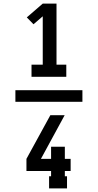

<svg xmlns="http://www.w3.org/2000/svg" viewBox="-20 -870 540 1060"><path d="M154 -446V-513H216V-780L165 -736L128 -774L216 -850H292V-513H346V-446ZM350 170H251V103H262V74H126V7L258 -234H337L206 7H262V-60H338V7H370V74H338V103H350ZM65 -308V-372H435V-308Z"/></svg>

Font: Iosevka Slab Semibold
Style: Regular
Weight: 600
Monospace: yes
Designer: Belleve Invis
Foundry: Belleve Invis
Version: Version 11.1.1; ttfautohint (v1.8.3)